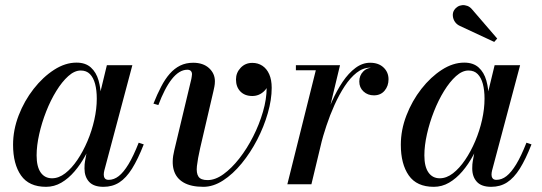

<svg xmlns="http://www.w3.org/2000/svg" viewBox="-20 -712 2093 742"><path d="M158 10Q92 10 61.2 -34Q30.5 -78 30.5 -152.5Q30.5 -210 52.2 -266.2Q74 -322.5 110 -368.5Q146 -414.5 189 -442.2Q232 -470 275.5 -470Q310.5 -470 331.2 -451.2Q352 -432.5 361 -400.8Q370 -369 370 -331Q370 -299 363 -261.5Q356 -224 342.8 -185.8Q329.5 -147.5 310.8 -112.5Q292 -77.5 268.2 -49.8Q244.5 -22 217 -6Q189.5 10 158 10ZM181 -23Q207 -23 232 -42.2Q257 -61.5 279 -94Q301 -126.5 318 -166.5Q335 -206.5 344.5 -249Q354 -291.5 354 -330.5Q354 -363.5 347.5 -387.8Q341 -412 327.5 -425.8Q314 -439.5 292 -439.5Q268 -439.5 243.8 -417.8Q219.5 -396 197.5 -360.2Q175.5 -324.5 158.5 -281.2Q141.5 -238 131.5 -193.5Q121.5 -149 121.5 -111.5Q121.5 -68 137.2 -45.5Q153 -23 181 -23ZM380 10Q342 10 324.2 -9.5Q306.5 -29 306.5 -61Q306.5 -70 307 -76.8Q307.5 -83.5 308.5 -88.5L323 -168L348.5 -246L363 -336L393 -460H491.5L383 -52.5Q381 -44.5 381 -36.5Q381 -28.5 385.2 -22.8Q389.5 -17 400 -17Q420.5 -17 439 -31.5Q457.5 -46 476.5 -77.2Q495.5 -108.5 516 -160.5L535.5 -154Q513 -96.5 490.2 -60.2Q467.5 -24 441 -7Q414.5 10 380 10Z M766 10Q718 10 689.2 -6.8Q660.5 -23.5 651.5 -55Q642.5 -86.5 653.5 -131L719.5 -407Q720 -411.5 721 -416.2Q722 -421 722 -425Q722 -433 717.5 -437.8Q713 -442.5 704 -442.5Q688 -442.5 673 -433.2Q658 -424 644 -406.2Q630 -388.5 617 -363.2Q604 -338 592 -306L573 -311.5Q587.5 -348 602.8 -377.2Q618 -406.5 636 -427Q654 -447.5 676.2 -458.5Q698.5 -469.5 726.5 -469.5Q765 -469.5 787.8 -448.8Q810.5 -428 810.5 -398Q810.5 -387 808.5 -377.2Q806.5 -367.5 805 -360.5L753.5 -139.5Q744 -97.5 741 -70.2Q738 -43 747 -29.5Q756 -16 782 -16Q812 -16 843.5 -38.8Q875 -61.5 904.8 -99.5Q934.5 -137.5 958.2 -184.2Q982 -231 996.2 -280Q1010.5 -329 1010.5 -372.5Q1010.5 -398.5 1002.8 -415.2Q995 -432 982.5 -440.5Q970 -449 955 -449V-468Q973 -468 987.8 -460Q1002.5 -452 1011 -437.5Q1019.5 -423 1019.5 -404Q1019.5 -377.5 1000.2 -359.2Q981 -341 955 -341Q926 -341 909 -358.5Q892 -376 892 -405Q892 -431 910 -450Q928 -469 955 -469Q977 -469 994 -457.8Q1011 -446.5 1020.5 -425Q1030 -403.5 1030 -372.5Q1030 -327 1015 -274.8Q1000 -222.5 974 -172.2Q948 -122 914 -80.5Q880 -39 842 -14.5Q804 10 766 10Z M1090.5 0 1200.5 -440.5H1123.5V-460H1294L1183.5 0ZM1207.5 -150Q1216.5 -190.5 1230.5 -234.8Q1244.5 -279 1263 -320.5Q1281.5 -362 1304.2 -395.8Q1327 -429.5 1353.8 -449.5Q1380.5 -469.5 1410.5 -469.5Q1443 -469.5 1462.2 -451.2Q1481.5 -433 1481.5 -405.5Q1481.5 -379.5 1466.2 -361.5Q1451 -343.5 1425 -343.5Q1401 -343.5 1384.8 -358.5Q1368.5 -373.5 1368.5 -397Q1368.5 -420.5 1384 -436Q1399.5 -451.5 1426 -451.5Q1449.5 -451.5 1465 -439.2Q1480.5 -427 1480.5 -405.5H1461Q1461 -425 1448 -437.8Q1435 -450.5 1411 -450.5Q1383 -450.5 1358.2 -431Q1333.5 -411.5 1312 -378.8Q1290.5 -346 1272.8 -306.5Q1255 -267 1241.5 -226.2Q1228 -185.5 1219 -150Z M1656.5 10Q1590.5 10 1559.8 -34Q1529 -78 1529 -152.5Q1529 -210 1550.8 -266.2Q1572.5 -322.5 1608.5 -368.5Q1644.5 -414.5 1687.5 -442.2Q1730.5 -470 1774 -470Q1809 -470 1829.8 -451.2Q1850.5 -432.5 1859.5 -400.8Q1868.5 -369 1868.5 -331Q1868.5 -299 1861.5 -261.5Q1854.5 -224 1841.2 -185.8Q1828 -147.5 1809.2 -112.5Q1790.5 -77.5 1766.8 -49.8Q1743 -22 1715.5 -6Q1688 10 1656.5 10ZM1679.5 -23Q1705.5 -23 1730.5 -42.2Q1755.5 -61.5 1777.5 -94Q1799.5 -126.5 1816.5 -166.5Q1833.5 -206.5 1843 -249Q1852.5 -291.5 1852.5 -330.5Q1852.5 -363.5 1846 -387.8Q1839.5 -412 1826 -425.8Q1812.5 -439.5 1790.5 -439.5Q1766.5 -439.5 1742.2 -417.8Q1718 -396 1696 -360.2Q1674 -324.5 1657 -281.2Q1640 -238 1630 -193.5Q1620 -149 1620 -111.5Q1620 -68 1635.8 -45.5Q1651.5 -23 1679.5 -23ZM1878.5 10Q1840.5 10 1822.8 -9.5Q1805 -29 1805 -61Q1805 -70 1805.5 -76.8Q1806 -83.5 1807 -88.5L1821.5 -168L1847 -246L1861.5 -336L1891.5 -460H1990L1881.5 -52.5Q1879.5 -44.5 1879.5 -36.5Q1879.5 -28.5 1883.8 -22.8Q1888 -17 1898.5 -17Q1919 -17 1937.5 -31.5Q1956 -46 1975 -77.2Q1994 -108.5 2014.5 -160.5L2034 -154Q2011.5 -96.5 1988.8 -60.2Q1966 -24 1939.5 -7Q1913 10 1878.5 10ZM1890 -550 1758 -611.5Q1745.5 -617 1738.2 -627.5Q1731 -638 1730 -650.8Q1729 -663.5 1735.5 -673.5Q1740 -680.5 1748 -685.8Q1756 -691 1766 -692Q1776 -693 1786.2 -689.2Q1796.5 -685.5 1805 -675L1901.5 -563Z"/></svg>

Font: Bodoni Moda 11pt Medium
Style: Italic
Weight: 500
Italic angle: -13°
Designer: Owen Earl
Foundry: indestructible type
Version: Version 2.004